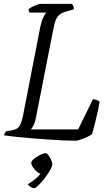

<svg xmlns="http://www.w3.org/2000/svg" viewBox="-27 -724 566 988"><path d="M365 0Q339 0 301.5 -1.5Q264 -3 220.5 -6Q177 -9 134.5 -12.5Q92 -16 55 -20Q18 -24 -7 -28Q-4 -36 -1 -41Q2 -46 6 -49L32 -53Q49 -56 60 -62.5Q71 -69 79 -86.5Q87 -104 93 -137L180 -584Q187 -617 196.5 -636Q206 -655 211 -659H126Q123 -663 121.5 -667.5Q120 -672 120 -677Q126 -682 138.5 -688.5Q151 -695 163.5 -699.5Q176 -704 182 -704H343Q346 -700 350 -693.5Q354 -687 353 -676L308 -663Q291 -658 280 -649.5Q269 -641 261.5 -624.5Q254 -608 248 -577L158 -119Q154 -96 146.5 -81Q139 -66 132 -58H375L451 -213Q462 -213 472 -209Q482 -205 486 -201Q482 -177 476 -150.5Q470 -124 463 -95Q456 -66 447 -34Q438 -27 422 -19.5Q406 -12 390 -6.5Q374 -1 365 0ZM150 244Q140 244 130 237.5Q120 231 116 224Q130 216 144.5 205Q159 194 171.5 181.5Q184 169 189 157L185 170Q176 170 164 160.5Q152 151 143 137.5Q134 124 134 113Q134 106 143 97.5Q152 89 164.5 81.5Q177 74 189 69Q201 64 207 64Q214 64 222 74.5Q230 85 236 98.5Q242 112 242 121Q242 131 234 146Q226 161 214 178Q202 195 189 210Q176 225 165.5 234.5Q155 244 150 244Z"/></svg>

Font: Texturina 12pt Thin
Style: Italic
Weight: 250
Italic angle: -11°
Designer: Guillermo Torres Carreño
Foundry: Omnibus-Type
Version: Version 1.002